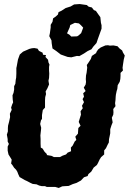

<svg xmlns="http://www.w3.org/2000/svg" viewBox="-20 -908 638 951"><path d="M271 23 254 18H241H212L203 14H187L174 11L161 5L142 3L131 -2L114 -11L103 -16L91 -23L77 -31L70 -46L66 -57L60 -67L50 -77L41 -91L35 -98L38 -117L32 -127L22 -143L18 -162V-182L24 -195L18 -207V-219L14 -241L19 -257V-274L20 -286L25 -305L30 -328L29 -345L38 -364L35 -375L40 -390L45 -401L43 -415L42 -436L47 -448L50 -464V-481L56 -493L58 -513L60 -523L61 -543V-571L63 -580L69 -613L74 -627L78 -638L94 -652L103 -656L126 -666L138 -669L150 -670L166 -667L173 -656L191 -647L193 -637L208 -635L205 -626L218 -612L220 -599L225 -588L223 -577V-558L224 -544L223 -522L220 -508L223 -490L215 -471L206 -455L208 -442L204 -427L203 -411V-399V-375L192 -363L188 -338V-319L183 -312L179 -294L184 -275L183 -264L180 -237L181 -220V-207V-196L182 -177L191 -172L201 -156L212 -145V-140L235 -136L247 -130H277L290 -137L307 -143L315 -152L332 -159L331 -177L340 -187L350 -207L358 -215L353 -231L366 -246L368 -274L379 -285L370 -304L375 -321L381 -340L379 -357L390 -372L386 -384L396 -402L389 -417L396 -429L392 -446L404 -457L395 -474L404 -489L406 -502L405 -516L406 -534L409 -548L412 -573L410 -586L419 -599L430 -616L435 -631L456 -645L458 -651L466 -663L479 -673L502 -683L515 -684L524 -682L542 -683L562 -679L572 -668L585 -658L589 -648L598 -633L593 -613L589 -587L587 -572L589 -559L577 -547V-532L576 -517L573 -503L563 -486L561 -467L558 -458L554 -439L553 -429L552 -412L550 -397L552 -382L541 -368L542 -352L541 -340L534 -325L538 -302L532 -287L526 -268V-248L523 -233L520 -219L519 -202L513 -191L505 -174L496 -163V-143L481 -130L474 -119L465 -100L460 -91L444 -78L432 -58L418 -46L414 -36L396 -30L381 -14L359 -2L343 3L340 4L320 13L301 14L288 15ZM333 -624 315 -626 281 -638 259 -655 240 -668 236 -694 235 -708 224 -729 227 -743 231 -772V-785L240 -800L243 -817L256 -826L267 -836L270 -848L285 -855L305 -868L330 -876L347 -886L375 -888L410 -883L419 -875L435 -871L445 -858L455 -854L469 -834L477 -823L480 -795L483 -783V-766L473 -738L464 -713L458 -695L442 -677L433 -664L414 -655L396 -643L373 -630L361 -631ZM333 -727 362 -728 370 -733 382 -744 392 -771 381 -783 371 -792 351 -795 328 -784 325 -772 312 -743 324 -736Z"/></svg>

Font: Winky Rough
Style: Bold Italic
Weight: 700
Italic angle: -8.97852°
Designer: Simon Atzbach
Foundry: typofactur
Version: Version 1.206; ttfautohint (v1.8.4.7-5d5b)